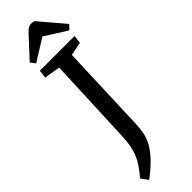

<svg xmlns="http://www.w3.org/2000/svg" viewBox="-385 -933 1158 1158"><g transform="rotate(-45 193.5 -354.0)"><path d="M158 -632 56 -649 62 -701H358L352 -649L266 -632L245 -65Q244 -26 236.5 9.5Q229 45 210 79Q191 113 155.5 150.5Q120 188 63 231L30 186Q59 152 78 124Q97 96 108.5 67.5Q120 39 126 6.5Q132 -26 134 -68ZM387 -775 360 -747 219 -836 78 -748 54 -779 174 -909Q189 -925 201 -932Q213 -939 224 -939Q233 -939 239.5 -938Q246 -937 252 -934Z"/></g></svg>

Font: Literata Medium
Style: Italic
Weight: 500
Italic angle: -2°
Designer: Latin by Veronika Burian and Jose Scaglione. Greek by Irene Vlachou. Cyrillic by Vera Evstafieva
Foundry: TypeTogether
Version: Version 3.103;gftools[0.9.29]